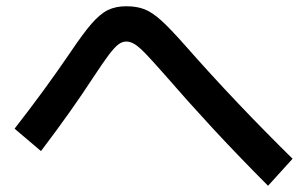

<svg xmlns="http://www.w3.org/2000/svg" viewBox="-20 -640 978 611"><path d="M497.1 -410.2Q460.9 -451.2 441.2 -471.4Q421.4 -491.7 408 -499.8Q394.5 -507.8 381.8 -507.8Q369.1 -507.8 356.9 -498.8Q344.7 -489.7 326.9 -466.3Q309.1 -442.9 277.3 -394.5Q206.1 -285.2 110.4 -159.2L26.4 -230.5Q121.6 -352.5 202.1 -470.7Q244.1 -533.2 271.2 -564.5Q298.3 -595.7 323.2 -607.9Q348.1 -620.1 381.8 -620.1Q415.5 -620.1 440.2 -610.4Q464.8 -600.6 493.4 -574.7Q522 -548.8 570.3 -494.1Q728 -314.9 911.1 -134.8L833 -48.8Q733.9 -148.4 656 -232.7Q578.1 -316.9 497.1 -410.2Z"/></svg>

Font: Pretendard SemiBold
Style: Regular
Weight: 600
Designer: Base glyphs from Inter by Rasmus Andersson; Hangeul glyphs from Noto Sans CJK(Source Han Sans) by Jang Soo-young and Kan
Foundry: Kil Hyung-jin
Version: Version 1.309